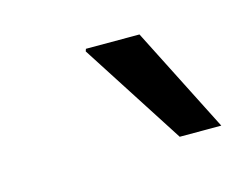

<svg xmlns="http://www.w3.org/2000/svg" viewBox="-38 -773 292 232"><g transform="rotate(-15 108.0 -657.0)"><path d="M164 -591 81 -720 82 -723H149L216 -591Z"/></g></svg>

Font: Archivo SemiBold ExtraLight
Style: Italic
Weight: 250
Italic angle: -10°
Version: Version 2.001